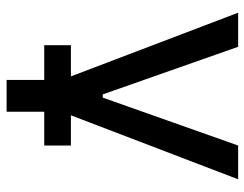

<svg xmlns="http://www.w3.org/2000/svg" viewBox="-102 -458 760 597"><g transform="rotate(90 278.5 -160.0)"><path d="M121 83H229V200H328V83H433V0H339L538 -520H433L284 -99H274L126 -520H20L218 0H121Z"/></g></svg>

Font: Fixel Display Medium
Style: Regular
Weight: 500
Designer: AlfaBravo + MacPaw
Foundry: Kyrylo Tkachov, Marchela Mozhyna, Serhii Makarenko, Maria Weinstein, Zakhar Kryvoshyya
Version: Version 1.211